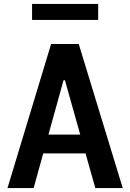

<svg xmlns="http://www.w3.org/2000/svg" viewBox="-20 -953 660 973"><path d="M602 0 379 -730H239L18 0H150.5L199 -175.5H413.5L463 0ZM477.5 -933H142.5V-852H477.5ZM225.5 -271 302 -546.5H309L386.5 -271Z"/></svg>

Font: Monaspace Neon SemiBold
Style: Regular
Weight: 600
Designer: Riley Cran & the Lettermatic Team
Foundry: Lettermatic
Version: Version 1.200 (Monaspace Neon)